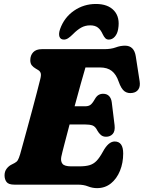

<svg xmlns="http://www.w3.org/2000/svg" viewBox="-20 -954 743 992"><path d="M382 0H54.5Q24 0 13.8 -13.8Q3.5 -27.5 3.5 -48Q3.5 -68 14.2 -82.2Q25 -96.5 39.5 -103.5L55 -111.5Q66 -117 71.8 -126.2Q77.5 -135.5 84 -157Q89.5 -177.5 99.8 -214.2Q110 -251 122.2 -296Q134.5 -341 147 -387.5Q159.5 -434 170.2 -475.2Q181 -516.5 188 -545Q193.5 -566.5 190.2 -576.2Q187 -586 178 -591.5L164 -600Q152.5 -606.5 144.5 -616.2Q136.5 -626 136.5 -643Q136.5 -668 151.5 -684Q166.5 -700 196 -700H518Q553.5 -700 577.8 -709Q602 -718 626 -718Q673 -718 681.5 -663L701.5 -534Q705.5 -508 695.2 -492.5Q685 -477 664.5 -474Q641 -470 623.8 -482Q606.5 -494 593 -532.5Q580.5 -569.5 557.5 -587.5Q534.5 -605.5 496.5 -605.5H421.5Q413.5 -578.5 398 -523.5Q382.5 -468.5 365.5 -405H422Q436 -405 446.2 -411.5Q456.5 -418 469.5 -441Q478.5 -457 489 -463.2Q499.5 -469.5 512.5 -469.5Q532.5 -469.5 543.8 -457.5Q555 -445.5 557.5 -425L572 -307Q575.5 -276.5 562.5 -262Q549.5 -247.5 528 -247.5Q511.5 -247.5 501 -256.8Q490.5 -266 483.5 -278.5Q473 -300 458.8 -305.5Q444.5 -311 418 -311H339.5Q324.5 -254 312.5 -208.2Q300.5 -162.5 296.5 -143Q292.5 -120.5 303 -107.5Q313.5 -94.5 348 -94.5H389.5Q421.5 -94.5 442.2 -100.5Q463 -106.5 478.8 -122.8Q494.5 -139 511.5 -170Q540 -223 572.5 -223Q616.5 -223 616.5 -161Q616.5 -112.5 600 -71.8Q583.5 -31 553.2 -6.5Q523 18 481.5 18Q457 18 434.8 9Q412.5 0 382 0ZM446 -823Q420.5 -823 399.8 -811.5Q379 -800 357 -777.5Q343.5 -764 332.5 -756.8Q321.5 -749.5 310.5 -749.5Q292.5 -749.5 287.2 -764.5Q282 -779.5 290.5 -804Q312 -864 362.5 -898.8Q413 -933.5 475.5 -933.5Q538 -933.5 569.5 -898.8Q601 -864 590.5 -804Q586.5 -779.5 573.2 -764.5Q560 -749.5 542 -749.5Q531 -749.5 524 -756.8Q517 -764 510.5 -777.5Q500.5 -800 485.8 -811.5Q471 -823 446 -823Z"/></svg>

Font: Fraunces 72pt SuperSoft Black
Style: Italic
Weight: 900
Italic angle: -16°
Version: Version 1.000;[b76b70a41]